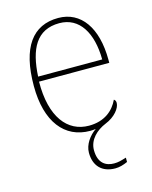

<svg xmlns="http://www.w3.org/2000/svg" viewBox="-114 -617 716 903"><g transform="rotate(-15 244.5 -165.5)"><path d="M335 211C355 211 375 205 395 196V175C368 183 356 187 335 187C297 187 259 168 259 102C259 51 300 14 344 -4C392 -23 420 -60 420 -85C420 -94 417 -99 411 -103C388 -54 343 -15 267 -15C163 -15 91 -103 93 -276H435V-290C435 -448 367 -542 257 -542C133 -542 64 -451 64 -262C64 -87 142 10 266 10C275 10 285 9 293 8C261 30 233 68 233 108C233 171 269 211 335 211ZM407 -300H95C102 -432 144 -517 256 -517C354 -517 406 -429 407 -300Z"/></g></svg>

Font: Noto Serif Gurmukhi Thin
Style: Regular
Weight: 100
Designer: Vaibhav Singh and the Monotype Design Team
Foundry: Monotype Imaging Inc.
Version: Version 2.004